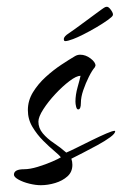

<svg xmlns="http://www.w3.org/2000/svg" viewBox="-20 -593 359 565"><path d="M100 -48Q85 -48 66.5 -52.5Q48 -57 34.5 -64.5Q21 -72 21 -79Q21 -95 51 -95Q68 -95 91 -102Q114 -109 133.5 -117.5Q153 -126 159 -130Q155 -136 140 -148.5Q125 -161 107 -179Q89 -197 75.5 -219.5Q62 -242 62 -269Q62 -297 77 -321.5Q92 -346 114.5 -366.5Q137 -387 160.5 -402.5Q184 -418 201 -428Q208 -432 216 -432Q232 -432 246.5 -421Q261 -410 261 -400Q261 -399 259 -395Q251 -386 241.5 -367Q232 -348 225 -327.5Q218 -307 218 -290Q218 -271 210 -271Q206 -271 204 -279Q202 -287 202 -294Q202 -314 208.5 -337Q215 -360 217 -370Q205 -370 184.5 -354.5Q164 -339 143 -316.5Q122 -294 107.5 -271.5Q93 -249 93 -235Q93 -216 106 -200.5Q119 -185 138.5 -172Q158 -159 175 -144Q185 -148 206 -158.5Q227 -169 250.5 -180.5Q274 -192 292.5 -200Q311 -208 317 -208Q319 -208 319 -207Q319 -200 304 -189Q289 -178 267 -166Q245 -154 223.5 -143Q202 -132 190 -126Q193 -117 193 -108Q193 -87 178.5 -74Q164 -61 142.5 -54.5Q121 -48 100 -48ZM172 -472Q167 -472 168 -480Q170 -487 181 -494Q186 -497 201 -508Q216 -519 233 -531.5Q250 -544 263.5 -554Q277 -564 280 -566Q287 -571 289.5 -572Q292 -573 295 -573Q300 -573 307 -563Q314 -553 312 -548Q311 -544 297 -534Q283 -524 263.5 -512.5Q244 -501 225 -491.5Q206 -482 195 -478Q179 -472 172 -472Z"/></svg>

Font: Comforter
Style: Regular
Weight: 400
Designer: Robert E. Leuschke
Foundry: Robert E. Leuschke
Version: Version 1.013; ttfautohint (v1.8.3)